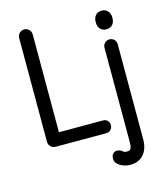

<svg xmlns="http://www.w3.org/2000/svg" viewBox="-132 -808 957 1122"><g transform="rotate(-15 346.0 -247.5)"><path d="M121 0Q104 0 92 -12Q80 -24 80 -41V-669Q80 -686 92 -698Q104 -710 121 -710Q138 -710 150 -698Q162 -686 162 -669V-77H428Q445 -77 455.5 -66.5Q466 -56 466 -39Q466 -23 455.5 -11.5Q445 0 428 0ZM517 215Q493 215 470 205.5Q447 196 435 180Q429 171 427.5 162.5Q426 154 428 145Q429 132 439.5 122.5Q450 113 466 115Q484 118 492.5 126.5Q501 135 518 135Q537 135 542 122.5Q547 110 547 89V-485Q547 -502 559 -513.5Q571 -525 587 -525Q604 -525 615.5 -513.5Q627 -502 627 -485V91Q627 128 614 156Q601 184 576.5 199.5Q552 215 517 215ZM586 -586Q564 -586 550 -600.5Q536 -615 536 -643Q536 -669 550 -684Q564 -699 586 -699Q609 -699 623 -684Q637 -669 637 -643Q637 -615 623 -600.5Q609 -586 586 -586Z"/></g></svg>

Font: National Park
Style: Regular
Weight: 400
Designer: Andrea Herstowski, Ben Hoepner
Version: Version 1.009